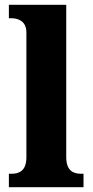

<svg xmlns="http://www.w3.org/2000/svg" viewBox="-20 -780 386 800"><path d="M17 0H328V-56H318C285 -56 256 -69 256 -125V-760H17V-704H28C48 -704 90 -697 90 -645V-125C90 -69 61 -56 28 -56H17Z"/></svg>

Font: Noto Serif Tamil SemiCondensed ExtraBold
Style: Regular
Weight: 800
Width: 4
Designer: Indian Type Foundry, Tom Grace, and the Monotype Design Team
Foundry: Monotype Imaging Inc.
Version: Version 2.004